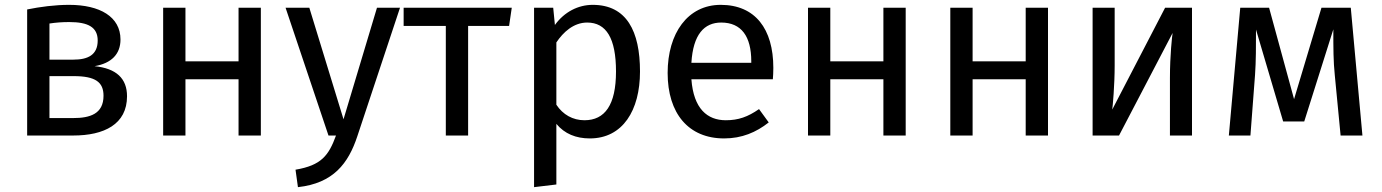

<svg xmlns="http://www.w3.org/2000/svg" viewBox="-20 -559 5700 792"><path d="M282 -72H184V-245H284C374 -245 407 -220 407 -164C407 -89 351 -72 282 -72ZM266 -468C343 -468 383 -447 383 -392C383 -332 342 -313 283 -313H184V-462C211 -466 235 -468 266 -468ZM370 -286C440 -298 477 -336 477 -396C477 -490 392 -539 265 -539C207 -539 146 -531 92 -520V0H282C409 0 504 -46 504 -162C504 -235 460 -277 370 -286Z M964 0H1056V-527H964V-306H745V-527H653V0H745V-232H964Z M1630 -527H1535L1397 -67L1256 -527H1158L1335 0H1366C1336 82 1306 123 1199 141L1209 213C1355 197 1417 115 1454 3Z M2091 -527H1645V-452H1819V0H1911V-452H2080Z M2391 -63C2343 -63 2302 -86 2275 -127V-384C2303 -426 2346 -466 2402 -466C2481 -466 2521 -401 2521 -264C2521 -126 2475 -63 2391 -63ZM2425 -539C2365 -539 2308 -510 2269 -456L2262 -527H2183V213L2275 202V-48C2309 -7 2356 12 2413 12C2549 12 2620 -104 2620 -264C2620 -430 2565 -539 2425 -539Z M3079 -300H2832C2839 -417 2885 -466 2955 -466C3038 -466 3079 -409 3079 -306ZM3170 -279C3170 -440 3095 -539 2953 -539C2817 -539 2734 -422 2734 -258C2734 -91 2820 12 2967 12C3040 12 3099 -13 3151 -54L3111 -109C3065 -77 3026 -63 2974 -63C2898 -63 2841 -110 2832 -232H3168C3169 -244 3170 -261 3170 -279Z M3624 0H3716V-527H3624V-306H3405V-527H3313V0H3405V-232H3624Z M4211 0H4303V-527H4211V-306H3992V-527H3900V0H3992V-232H4211Z M4897 -527H4786L4568 -107C4570 -120 4578 -207 4578 -289V-527H4487V0H4596L4817 -423C4815 -411 4806 -331 4806 -238V0H4897Z M5552 -527H5431L5318 -150L5215 -527H5096L5049 0H5138L5157 -250C5161 -305 5161 -371 5161 -437L5273 -58H5360L5480 -438C5480 -359 5480 -307 5486 -249L5510 0H5600Z"/></svg>

Font: Fira Math
Style: Regular
Weight: 400
Designer: Xiangdong Zeng
Foundry: Xiangdong Zeng
Version: Version 0.3.4